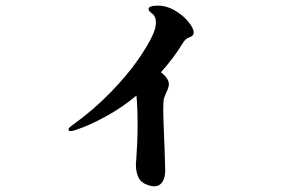

<svg xmlns="http://www.w3.org/2000/svg" viewBox="-20 -644 1040 681"><path d="M667 -528Q667 -516 650 -511Q643 -508 638.5 -504Q634 -500 627 -489Q596 -438 551 -388Q579 -365 579 -346Q579 -334 569 -314L561 -294Q559 -280 559 -253Q559 -226 564 -108L566 -40Q566 -13 555.5 2Q545 17 527 17Q520 17 506 13Q481 5 471.5 -14Q462 -33 462 -61L464 -90Q465 -102 466.5 -134.5Q468 -167 468 -198Q468 -268 464 -305Q413 -263 362.5 -235Q312 -207 276 -193Q240 -179 231 -179Q223 -179 223 -185Q223 -190 234 -198Q312 -254 372.5 -316.5Q433 -379 470.5 -433.5Q508 -488 523 -523Q533 -546 533 -564Q533 -587 518 -597Q507 -605 507 -612Q507 -624 541 -624Q571 -624 600 -607Q629 -590 648 -567Q667 -544 667 -528Z"/></svg>

Font: Shippori Antique
Style: Regular
Weight: 400
Designer: FONTDASU
Foundry: FONTDASU / Google Inc. / but / Adobe
Version: Version 2.001